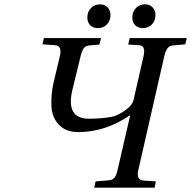

<svg xmlns="http://www.w3.org/2000/svg" viewBox="-20 -868 884 888"><path d="M592 -787Q592 -814 609 -831Q626 -848 651 -848Q673 -848 686 -833.5Q699 -819 699 -799Q699 -773 683 -755.5Q667 -738 641 -738Q618 -738 605 -751.5Q592 -765 592 -787ZM384 -787Q384 -814 401 -831Q418 -848 443 -848Q465 -848 478 -833.5Q491 -819 491 -799Q491 -773 475 -755.5Q459 -738 433 -738Q410 -738 397 -751.5Q384 -765 384 -787ZM176 -663 183 -692H447L440 -662L395 -658Q377 -657 368 -645.5Q359 -634 353 -609L315 -453Q283 -319 391 -319Q446 -319 493 -327Q520 -331 556 -355.5Q592 -380 598 -407L644 -609Q655 -658 622 -659L573 -662L580 -692H844L837 -663L782 -658Q764 -657 755 -645Q746 -633 740 -609L620 -83Q609 -36 642 -33L701 -29L695 0H416L422 -29L482 -34Q500 -35 509.5 -46.5Q519 -58 524 -83L582 -334H580Q466 -257 342 -257Q285 -257 253 -290.5Q221 -324 218 -374.5Q215 -425 227 -483L257 -609Q268 -656 235 -659Z"/></svg>

Font: Lingua Franca
Style: Italic
Weight: 400
Italic angle: -13°
Version: Version 1.19